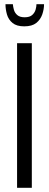

<svg xmlns="http://www.w3.org/2000/svg" viewBox="-20 -891 233 911"><path d="M61 0V-686H131V0ZM95 -766Q59 -766 39.5 -782Q20 -798 13 -822.5Q6 -847 6 -871H41Q42 -859 46 -844.5Q50 -830 62 -819.5Q74 -809 97 -809Q121 -809 133 -820Q145 -831 149 -845.5Q153 -860 153 -871H189Q189 -847 180.5 -822.5Q172 -798 152 -782Q132 -766 95 -766Z"/></svg>

Font: Archivo ExtraCondensed Light
Style: Regular
Weight: 300
Width: 2
Designer: Hector Gatti
Foundry: Omnibus-Type
Version: Version 2.001